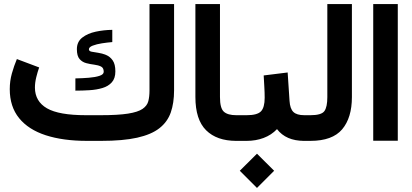

<svg xmlns="http://www.w3.org/2000/svg" viewBox="-20 -697 2041 950"><path d="M477.5 -127Q564 -127 613.3 -134.8Q662.6 -142.6 685.3 -158.2Q708 -173.8 713.9 -196.5Q719.7 -219.2 719.7 -249V-676.8H841.3V-250Q841.3 -187.5 825 -140.6Q808.6 -93.8 768.6 -62.5Q728.5 -31.2 658.4 -15.6Q588.4 0 481 0H410.2Q292 0 206.3 -27.8Q120.6 -55.7 74.5 -112.5Q28.3 -169.4 28.3 -255.9Q28.3 -296.4 38.8 -333.7Q49.3 -371.1 63.5 -404.8L173.8 -363.3Q166 -341.8 159.4 -314.9Q152.8 -288.1 152.8 -263.2Q153.3 -195.3 212.4 -161.1Q271.5 -127 405.3 -127ZM353 -309.1Q387.2 -309.6 419.4 -312.3Q451.7 -314.9 472.4 -321.8Q493.2 -328.6 493.2 -341.8Q493.2 -361.3 479.7 -367.9Q466.3 -374.5 446.5 -377Q426.8 -379.4 407 -384.5Q387.2 -389.6 373.8 -404.8Q360.4 -419.9 360.4 -453.6Q360.4 -490.2 387 -511Q413.6 -531.7 453.9 -540.3Q494.1 -548.8 535.6 -549.3V-488.8Q511.2 -486.8 484.4 -482.7Q457.5 -478.5 438.7 -471.2Q419.9 -463.9 419.9 -453.1Q419.9 -443.8 433.1 -441.2Q446.3 -438.5 465.8 -435.8Q485.4 -433.1 504.9 -425Q524.4 -417 537.6 -398.2Q550.8 -379.4 550.8 -343.8Q550.8 -309.1 533.2 -289.6Q515.6 -270 486.8 -261.5Q458 -252.9 423.1 -250.7Q388.2 -248.5 353 -248.5Z M1161.1 0H1148.9Q1052.7 0 999.8 -52.5Q946.8 -105 946.8 -217.3V-676.8H1068.4V-216.8Q1068.4 -161.6 1087.6 -144.3Q1106.9 -127 1148.9 -127H1161.1Z M1496.6 0H1484.9Q1395 0 1350.6 -58.1Q1322.8 -28.8 1284.2 -14.4Q1245.6 0 1200.7 0H1141.6V-127H1200.7Q1252.9 -127 1271.2 -146Q1289.6 -165 1289.6 -213.4Q1289.6 -239.7 1287.8 -268.6Q1286.1 -297.4 1284.7 -323.7L1403.3 -338.4L1412.6 -197.8Q1415 -159.2 1431.6 -143.1Q1448.2 -127 1485.8 -127H1496.6ZM1166.5 147.9 1251.5 63.5 1336.4 147.9 1251.5 232.9Z M1477.1 0V-127H1516.6Q1570.3 -127 1585 -147.2Q1599.6 -167.5 1599.6 -216.3V-676.8H1721.2V-216.8Q1721.2 -114.3 1672.9 -57.1Q1624.5 0 1516.1 0Z M1826.7 -676.8H1948.2V-0.5H1826.7Z"/></svg>

Font: Vazir
Style: Bold
Weight: 700
Designer: Saber Rastikerdar
Foundry: Saber Rastikerdar
Version: Version 30.0.0